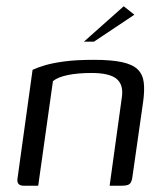

<svg xmlns="http://www.w3.org/2000/svg" viewBox="-20 -593 522 613"><path d="M56 0Q32 0 36 -24L84 -370Q101 -378 125 -385Q149 -392 186.5 -397Q224 -402 280 -402Q336 -402 370 -394.5Q404 -387 420 -371Q436 -355 439 -329.5Q442 -304 437 -268L403 -30Q402 -19 398.5 -12Q395 -5 388 -2.5Q381 0 368 0H330L369 -282Q375 -322 352.5 -341Q330 -360 272 -360Q229 -360 197 -353.5Q165 -347 149 -334L102 0ZM248 -460 375 -573 409 -546 280 -460Z"/></svg>

Font: Genos
Style: Italic
Weight: 400
Italic angle: -8°
Version: Version 1.010